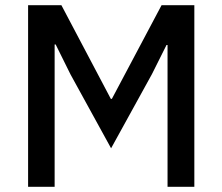

<svg xmlns="http://www.w3.org/2000/svg" viewBox="-20 -718 854 738"><path d="M88 0V-698H216L406 -338H410L601 -698H727V0H624V-545H620L564 -433L407 -148L251 -432L194 -547H190V0Z"/></svg>

Font: Anuphan Medium
Style: Regular
Weight: 500
Designer: Mike Abbink, Paul van der Laan, Pieter van Rosmalen, Mint Tantisuwanna
Foundry: Bold Monday; Cadson Demak
Version: Version 3.002;hotconv 1.0.109;makeotfexe 2.5.65596